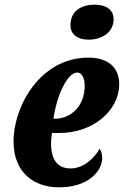

<svg xmlns="http://www.w3.org/2000/svg" viewBox="-20 -793 531 823"><path d="M360 -623C414 -623 467 -652 467 -711C467 -756 428 -773 386 -773C334 -773 282 -750 282 -685C282 -642 317 -623 360 -623ZM233 10C359 10 418 -60 418 -115C418 -132 414 -147 407 -155C383 -113 337 -71 283 -71C226 -71 199 -109 199 -177C199 -197 201 -211 203 -223H235C381 -223 491 -321 491 -432C491 -504 443 -546 359 -546C153 -546 38 -338 38 -187C38 -53 126 10 233 10ZM215 -284H209C222 -378 267 -482 311 -482C331 -482 343 -459 343 -424C343 -340 285 -284 215 -284Z"/></svg>

Font: Noto Serif ExtraCondensed Black
Style: Italic
Weight: 900
Width: 2
Italic angle: -12°
Designer: Monotype Design Team
Foundry: Monotype Imaging Inc.
Version: Version 2.014